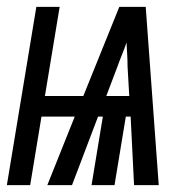

<svg xmlns="http://www.w3.org/2000/svg" viewBox="-44 -540 564 560"><path d="M-24 0 62 -520H130L87 -260H199L304 -520H381L419 0H347L337 -200H323L290 0H223L256 -200H242L166 0H94L174 -200H77L44 0ZM333 -260 328 -347Q328 -364 327 -381Q326 -398 325 -416Q319 -398 312 -381Q305 -364 299 -347L266 -260Z"/></svg>

Font: Iosevka Custom
Style: Italic
Weight: 400
Italic angle: -9°
Monospace: yes
Designer: Belleve Invis
Foundry: Belleve Invis
Version: Version 30.3.3; ttfautohint (v1.8.3)